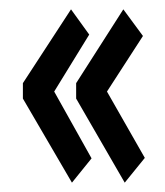

<svg xmlns="http://www.w3.org/2000/svg" viewBox="-20 -438 353 411"><path d="M134 -47 176 -99 96 -242 171 -364 132 -418 29 -260V-227ZM247 -47 290 -100 209 -242 286 -361 244 -418 143 -260V-227Z"/></svg>

Font: Inconsolata ExtraCondensed
Style: Bold
Weight: 700
Width: 2
Monospace: yes
Designer: Raph Levien, Cyreal, Brenton Simpson
Foundry: Raph Levien, Cyreal, Google
Version: Version 3.100